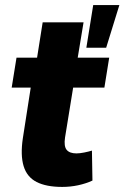

<svg xmlns="http://www.w3.org/2000/svg" viewBox="-20 -725 490 756"><path d="M225 11Q162 11 124 -8.5Q86 -28 73 -71Q60 -114 70 -181L101 -380H26L45 -498H126L148 -637H309L286 -498H410L391 -380H268L236 -183Q231 -149 242.5 -135Q254 -121 281 -121Q294 -121 311.5 -124.5Q329 -128 342 -132L344 -14Q318 -2 287.5 4.5Q257 11 225 11ZM320 -537 347 -705H450L398 -537Z"/></svg>

Font: Nunito Sans 10pt Condensed Black
Style: Italic
Weight: 900
Width: 3
Italic angle: -9°
Designer: Vernon Adams
Foundry: Vernon Adams
Version: Version 3.101;gftools[0.9.27]